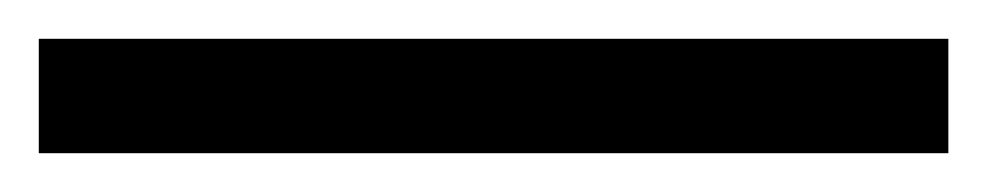

<svg xmlns="http://www.w3.org/2000/svg" viewBox="-25 63 509 99"><path d="M-5 142H464V83H-5Z"/></svg>

Font: Noto Naskh Arabic UI Medium
Style: Regular
Weight: 500
Designer: Monotype Design Team, David Williams, Mohamad Dakak and Nizar Qandah
Foundry: Monotype Imaging Inc.
Version: Version 2.014